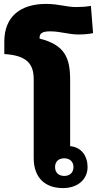

<svg xmlns="http://www.w3.org/2000/svg" viewBox="-20 -950 509 980"><path d="M444 -920C424 -916 394 -914 369 -914C317 -914 282 -930 215 -930C84 -930 2 -865 2 -738V-674C105 -668 152 -633 152 -547V-144C152 -36 217 10 301 10C381 10 427 -38 427 -97C427 -152 397 -199 338 -204V-542C338 -653 312 -721 182 -753V-757C182 -778 193 -790 236 -790C288 -790 331 -774 379 -774C408 -774 433 -776 455 -781ZM308 -142C335 -142 355 -126 355 -97C355 -68 335 -52 308 -52C281 -52 261 -68 261 -97C261 -127 281 -142 308 -142Z"/></svg>

Font: Noto Sans Thai Looped Black
Style: Regular
Weight: 900
Designer: Sasikarn Vongin, Ben Mitchell
Foundry: The Fontpad Ltd
Version: Version 1.001